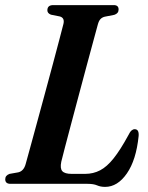

<svg xmlns="http://www.w3.org/2000/svg" viewBox="-26 -720 578 752"><path d="M316.5 0H15Q-5.5 0 -5.5 -18Q-5.5 -33 11.5 -39L45.5 -45Q67 -50 74.5 -77.5Q80.5 -98 92 -141Q103.5 -184 118.8 -239.2Q134 -294.5 150 -354Q166 -413.5 180.8 -468.2Q195.5 -523 206.5 -565Q217.5 -607 222.5 -626.5Q228 -650 208.5 -655.5L173.5 -662.5Q159.5 -668 159.5 -679.5Q159.5 -700 182.5 -700H419.5Q438.5 -700 438.5 -683Q438.5 -667.5 422 -662L384 -654.5Q374 -652 367.5 -645.2Q361 -638.5 357 -623.5Q350.5 -600 338.8 -556.5Q327 -513 312.2 -458Q297.5 -403 282 -345Q266.5 -287 252.5 -234.2Q238.5 -181.5 228.2 -142.2Q218 -103 214 -86.5Q208.5 -60 218.2 -49.5Q228 -39 254.5 -39H307.5Q339.5 -39 366.2 -53Q393 -67 419.2 -100Q445.5 -133 476.5 -190Q483 -203.5 489 -208.8Q495 -214 501.5 -214Q519 -214 517 -187.5Q507.5 -93.5 471 -40.8Q434.5 12 385.5 12Q368 12 354.2 6Q340.5 0 316.5 0Z"/></svg>

Font: Fraunces 144pt Soft SemiBold
Style: Italic
Weight: 600
Italic angle: -16°
Version: Version 1.000;[b76b70a41]